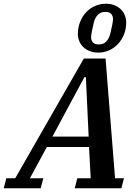

<svg xmlns="http://www.w3.org/2000/svg" viewBox="-74 -1013 749 1033"><path d="M-40 -54H8L377 -698H494L545 -54H593L579 0H328L342 -54H414L405 -222H178L87 -54H159L145 0H-54ZM208 -278H403L388 -598H380ZM458 -774Q482 -774 497 -789Q512 -804 519 -830Q526 -859 530 -880Q534 -901 534 -910Q534 -927 524.5 -938Q515 -949 492 -949Q468 -949 453 -934Q438 -919 431 -893Q424 -864 420 -843Q416 -822 416 -813Q416 -796 425.5 -785Q435 -774 458 -774ZM455 -730Q428 -730 407.5 -738.5Q387 -747 373 -761Q359 -775 352 -793Q345 -811 345 -831Q345 -865 357 -895Q369 -925 389 -946.5Q409 -968 436.5 -980.5Q464 -993 495 -993Q522 -993 542.5 -984.5Q563 -976 577 -962Q591 -948 598 -929.5Q605 -911 605 -892Q605 -857 593 -827.5Q581 -798 561 -776.5Q541 -755 513.5 -742.5Q486 -730 455 -730Z"/></svg>

Font: IBM Plex Serif SemiBold
Style: Italic
Weight: 600
Italic angle: -14°
Designer: Mike Abbink, Paul van der Laan, Pieter van Rosmalen
Foundry: Bold Monday
Version: Version 2.5